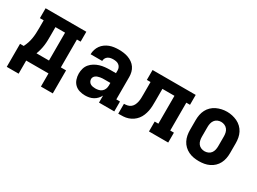

<svg xmlns="http://www.w3.org/2000/svg" viewBox="-38 -1122 2477 1850"><g transform="rotate(30 1200.0 -197.5)"><path d="M424 146V0H176V146H44V-110H85Q98 -136 107 -163Q116 -190 120.5 -218Q125 -246 126.5 -274.5Q128 -303 128 -331V-420H86V-530H539V-420H498V-110H556V146ZM227 -110H366V-420H259V-331Q259 -303 258.5 -275Q258 -247 254.5 -219Q251 -191 244 -163.5Q237 -136 227 -110Z M834 8Q834 8 834 8Q834 8 834 8H833Q802 8 771.5 -1Q741 -10 719 -31.5Q697 -53 687 -83.5Q677 -114 677 -145Q677 -174 685 -202Q693 -230 711.5 -252Q730 -274 755 -289Q780 -304 807.5 -312.5Q835 -321 864 -324Q893 -327 921 -327H986V-360Q986 -376 979 -390.5Q972 -405 959 -414.5Q946 -424 930 -427Q914 -430 898 -430Q883 -430 868 -427Q853 -424 840 -415.5Q827 -407 819.5 -393Q812 -379 812 -363H683Q683 -363 683 -363Q683 -363 683 -363Q683 -389 691 -414.5Q699 -440 714 -461Q729 -482 750.5 -497.5Q772 -513 796 -522Q820 -531 846 -534.5Q872 -538 898 -538Q925 -538 951.5 -534.5Q978 -531 1003 -522Q1028 -513 1050 -497.5Q1072 -482 1087 -460Q1102 -438 1108.5 -412Q1115 -386 1115 -360V-110H1156V0H986V-78Q975 -57 959 -40Q943 -23 922.5 -12Q902 -1 879.5 3.5Q857 8 834 8ZM886 -100Q905 -100 924 -104.5Q943 -109 957.5 -121.5Q972 -134 979 -152Q986 -170 986 -189V-219H921Q909 -219 897 -218.5Q885 -218 873 -215.5Q861 -213 849.5 -209.5Q838 -206 828 -199Q818 -192 812 -181.5Q806 -171 806 -159Q806 -145 813 -132Q820 -119 832 -112Q844 -105 858 -102.5Q872 -100 886 -100Z M1200 0V-110Q1220 -110 1240 -114.5Q1260 -119 1275.5 -132Q1291 -145 1299.5 -163.5Q1308 -182 1312 -202Q1316 -222 1316.5 -242Q1317 -262 1317 -282V-420H1276V-530H1756V-420H1715V-110H1756V0H1542V-110H1583V-420H1449V-283Q1449 -256 1448 -228.5Q1447 -201 1441.5 -174Q1436 -147 1425.5 -121Q1415 -95 1398 -73.5Q1381 -52 1358 -36Q1335 -20 1309 -11.5Q1283 -3 1255.5 -1.5Q1228 0 1200 0Z M2100 8Q2070 8 2041 3Q2012 -2 1985 -15Q1958 -28 1936.5 -48.5Q1915 -69 1901.5 -95.5Q1888 -122 1882.5 -151Q1877 -180 1877 -210V-320Q1877 -350 1882.5 -379Q1888 -408 1901.5 -434.5Q1915 -461 1937 -482Q1959 -503 1985.5 -515.5Q2012 -528 2041 -534.5Q2070 -541 2100 -541Q2130 -541 2159 -534.5Q2188 -528 2214.5 -515.5Q2241 -503 2263 -482Q2285 -461 2298.5 -434.5Q2312 -408 2317.5 -379Q2323 -350 2323 -320V-210Q2323 -180 2317.5 -151Q2312 -122 2298.5 -95.5Q2285 -69 2263.5 -48.5Q2242 -28 2215 -15Q2188 -2 2159 3Q2130 8 2100 8ZM2100 -102Q2120 -102 2139 -110Q2158 -118 2170 -134Q2182 -150 2186.5 -170Q2191 -190 2191 -210V-320Q2191 -340 2186.5 -360Q2182 -380 2169.5 -396Q2157 -412 2138 -420Q2119 -428 2099 -428Q2079 -428 2060 -419.5Q2041 -411 2029.5 -395Q2018 -379 2013.5 -359.5Q2009 -340 2009 -320V-210Q2009 -190 2013.5 -170Q2018 -150 2030 -134Q2042 -118 2061 -110Q2080 -102 2100 -102Z"/></g></svg>

Font: Iosevka Slab XBdEx
Style: Regular
Weight: 800
Width: 7
Monospace: yes
Designer: Belleve Invis
Foundry: Belleve Invis
Version: Version 11.1.0; ttfautohint (v1.8.3)